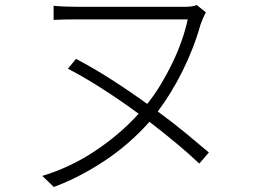

<svg xmlns="http://www.w3.org/2000/svg" viewBox="-20 -709 1040 763"><path d="M772 -59Q732 -97 681.5 -139Q631 -181 574 -225Q493 -134 393.5 -68.5Q294 -3 194 34L148 -10Q202 -26 255 -51Q308 -76 357 -108.5Q406 -141 450 -178.5Q494 -216 531 -257Q463 -307 391 -353.5Q319 -400 250 -436L282 -475Q351 -439 423.5 -392.5Q496 -346 565 -296Q594 -332 619 -373.5Q644 -415 665 -458.5Q686 -502 701.5 -546Q717 -590 726 -632H287Q261 -632 237 -631.5Q213 -631 193 -630V-686Q213 -684 237 -683Q261 -682 287 -682H718Q745 -682 762 -689L798 -660Q793 -651 787.5 -638.5Q782 -626 777 -612Q764 -565 745.5 -517.5Q727 -470 704.5 -425Q682 -380 657 -339.5Q632 -299 607 -266Q667 -222 718 -180Q769 -138 810 -103Z"/></svg>

Font: SpoqaHanSansJP-Light
Style: Regular
Weight: 300
Designer: [Source Han Sans]
Ryoko NISHIZUKA  (kana & ideographs); Paul D. Hunt (Latin, Greek & Cyrillic); Wenlong ZHANG  (bopomofo
Foundry: Spoqa (http://bi.spoqa.com)
Version: Version 1.002.20150607